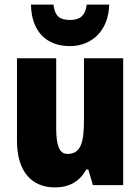

<svg xmlns="http://www.w3.org/2000/svg" viewBox="-20 -807 611 837"><path d="M456 -787H358C352 -736 326 -720 285 -720C240 -720 219 -737 213 -787H115C117 -670 182 -606 285 -606C383 -606 454 -677 456 -787ZM517 -553H346V-289C346 -194 337 -136 274 -136C238 -136 225 -174 225 -248V-553H54V-193C54 -60 118 10 219 10C281 10 327 -15 356 -68H365L385 0H517Z"/></svg>

Font: Noto Sans Georgian Condensed Black
Style: Regular
Weight: 900
Width: 3
Designer: Monotype Design Team, Akaki Razmadze
Foundry: Google LLC
Version: Version 2.005